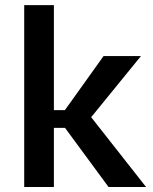

<svg xmlns="http://www.w3.org/2000/svg" viewBox="-20 -747 612 767"><path d="M393.6 -522.9H543L344.2 -278.8L563.5 0H413.6L239.7 -236.3H195.3V0H76.7V-726.6H195.3V-307.1H239.3Z"/></svg>

Font: Estedad-FD SemiBold
Style: Regular
Weight: 600
Designer: Amin Abedi
Version: Version 7.3